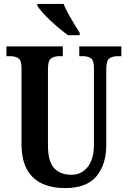

<svg xmlns="http://www.w3.org/2000/svg" viewBox="-20 -951 653 981"><path d="M312 10Q246 10 196 -12.5Q146 -35 118 -85Q90 -135 90 -217V-602Q90 -643 73.5 -653.5Q57 -664 32 -664H13V-714H301V-664H283Q258 -664 241.5 -653Q225 -642 225 -598V-210Q225 -125 257 -91.5Q289 -58 345 -58Q397 -58 428.5 -98.5Q460 -139 460 -213V-602Q460 -643 444.5 -653.5Q429 -664 403 -664H385V-714H600V-664H581Q556 -664 539.5 -653Q523 -642 523 -598V-211Q523 -110 472.5 -50Q422 10 312 10ZM328 -771Q308 -785 284.5 -804.5Q261 -824 237.5 -846Q214 -868 196.5 -888Q179 -908 171 -921V-931H305Q313 -909 328 -882Q343 -855 359 -829Q375 -803 387 -784V-771Z"/></svg>

Font: Noto Serif Ethiopic ExtraCondensed
Style: Bold
Weight: 700
Width: 2
Designer: Monotype Design Team
Foundry: Monotype Imaging Inc.
Version: Version 2.102; ttfautohint (v1.8.4.7-5d5b)